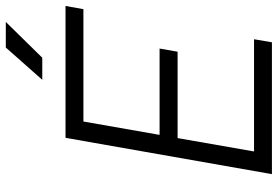

<svg xmlns="http://www.w3.org/2000/svg" viewBox="-164 -770 934 645"><g transform="rotate(-90 302.5 -447.0)"><path d="M40.5 0H483.4L493.7 -60.1H116.7L161.6 -316.9H451.7L462.4 -377.4H172.4L217.3 -633.3H594.7L605.5 -693.4H162.6L151.9 -633.3ZM357.4 -771.5H431.6L551.8 -894H465.8Z"/></g></svg>

Font: Cascadia Mono NF Light
Style: Italic
Weight: 300
Italic angle: -10°
Monospace: yes
Designer: Aaron Bell
Foundry: Saja Typeworks
Version: Version 2404.023